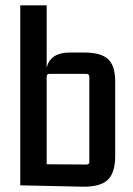

<svg xmlns="http://www.w3.org/2000/svg" viewBox="-20 -695 497 720"><path d="M285 5 56 0V-675H155V-442Q170 -498 241 -498H296Q358 -498 385 -473.5Q412 -449 412 -389V-110Q412 -46 383 -19.5Q354 7 285 5ZM155 -407V-79L304 -78Q315 -78 315 -88V-407Q315 -418 304 -418H165Q155 -418 155 -407Z"/></svg>

Font: Gemunu Libre SemiBold
Style: Regular
Weight: 600
Designer: Puspanada Ekanayake, Sola Matas, Pathum Egodawatta, Kosala Senevirathne
Foundry: mooniak
Version: Version 1.100